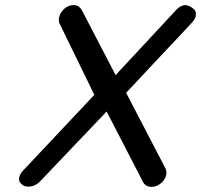

<svg xmlns="http://www.w3.org/2000/svg" viewBox="-20 -724 784 749"><path d="M538 -14 396 -289 134 -14Q126 -6 114.5 -1Q103 4 91 4Q75 4 66 -4Q51 -16 55 -32.5Q59 -49 76 -65L348 -354L213 -631Q210 -636 209.5 -644.5Q209 -653 211 -658Q216 -677 231.5 -690.5Q247 -704 267 -704Q282 -704 289.5 -696.5Q297 -689 300 -683L431 -431L669 -687Q687 -705 705 -704Q716 -703 731 -693Q746 -683 744 -665Q744 -653 729 -636Q729 -636 715.5 -621.5Q702 -607 680.5 -584Q659 -561 631.5 -532Q604 -503 575.5 -472.5Q547 -442 520 -413Q493 -384 472 -362L626 -66Q633 -49 625 -31.5Q617 -14 602 -5Q588 5 571 5Q548 5 538 -14Z"/></svg>

Font: Sepalumica Med
Style: Italic
Weight: 500
Italic angle: -12°
Designer: Julieta Ulanovsky
Foundry: Julieta Ulanovsky
Version: Version 7.200